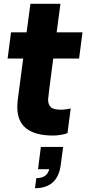

<svg xmlns="http://www.w3.org/2000/svg" viewBox="-20 -700 471 1010"><path d="M20 0ZM164 290 171 237Q228 237 239 190H180L195 73H312L300 164Q285 290 164 290ZM260 13Q71 13 71 -136Q71 -153 73 -172L102 -392H20L38 -530H120L140 -680H298L278 -530H414L396 -392H260Q234 -195 233 -177Q233 -150 247 -136.5Q261 -123 301 -123Q315 -123 331 -125.5Q347 -128 352 -130L335 0Q325 5 302 9Q279 13 260 13Z"/></svg>

Font: Tanohe Sans
Style: Bold Italic
Weight: 700
Designer: Village Type and Design LLC & Cristiano Sobral
Foundry: Cooper Hewitt Smithsonian Design Museum
Version: Version 1.00;September 29, 2021;FontCreator 13.0.0.2655 64-b